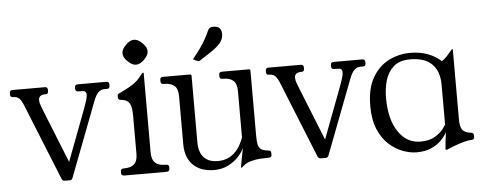

<svg xmlns="http://www.w3.org/2000/svg" viewBox="-46 -765 2237 890"><g transform="rotate(-5 1072.0 -320.0)"><path d="M455 -440Q468 -440 468 -427V-420Q468 -407 455 -407H441Q428 -407 415.5 -396Q403 -385 391 -353L260 -10Q256 0 247 0H223Q213 0 209 -10L71 -352Q58 -386 47.5 -396.5Q37 -407 20 -407H18Q5 -407 5 -420V-427Q5 -440 18 -440H169Q182 -440 182 -427V-420Q182 -407 169 -407H167Q137 -407 137 -382Q137 -370 142.5 -356.5Q148 -343 155 -324L263 -55L239 -54L341 -324Q349 -345 354 -361.5Q359 -378 359 -389Q359 -407 339 -407H322Q308 -407 308 -420V-427Q308 -440 322 -440Z M698 -33Q711 -33 711 -20V-13Q711 0 696 0H501Q486 0 486 -13V-20Q486 -33 499 -33H501Q533 -33 549 -47Q565 -61 565 -96V-269Q565 -294 562 -311Q559 -328 548 -338.5Q537 -349 513 -351Q502 -352 502 -363V-373Q502 -378 506 -380Q510 -382 515 -384Q544 -397 571.5 -414Q599 -431 621 -462Q625 -467 628 -467H629Q631 -467 631 -466V-97Q631 -62 647 -47.5Q663 -33 695 -33ZM599 -623Q619 -623 638 -603Q658 -584 658 -565Q658 -546 638 -527Q619 -507 599 -507Q581 -507 561 -527Q541 -545 541 -565Q541 -584 561 -603Q580 -623 599 -623Z M917 11Q893 11 869.5 4.5Q846 -2 827 -17.5Q808 -33 796.5 -58.5Q785 -84 785 -121V-344Q785 -379 768.5 -393Q752 -407 720 -407H718Q705 -407 705 -420V-427Q705 -440 718 -440H844Q851 -440 851 -433V-121Q851 -96 859.5 -75Q868 -54 887.5 -41.5Q907 -29 939 -29Q968 -29 991.5 -41Q1015 -53 1031.5 -75.5Q1048 -98 1059 -128V-343Q1059 -378 1043 -392.5Q1027 -407 995 -407H992Q979 -407 979 -420V-427Q979 -440 994 -440H1118Q1125 -440 1125 -433V-130Q1125 -105 1128 -90Q1131 -75 1142 -67Q1153 -59 1177 -57Q1188 -56 1188 -45V-35Q1188 -24 1175 -24Q1156 -24 1133 -22.5Q1110 -21 1088.5 -14.5Q1067 -8 1052 6Q1047 11 1045 11H1044Q1042 11 1042 10Q1042 9 1045 -7Q1048 -23 1052 -44Q1056 -65 1059 -80Q1051 -61 1032 -40Q1013 -19 984 -4Q955 11 917 11ZM864 -509Q889 -540 903 -560Q917 -580 926.5 -597.5Q936 -615 947 -639Q951 -646 957 -648.5Q963 -651 971 -651Q992 -651 1000.5 -641Q1009 -631 1009 -614Q1009 -589 991 -569.5Q973 -550 947 -533.5Q921 -517 897 -501Q895 -500 892.5 -499Q890 -498 888 -499Q884 -499 874 -504Z M1646 -440Q1659 -440 1659 -427V-420Q1659 -407 1646 -407H1632Q1619 -407 1606.5 -396Q1594 -385 1582 -353L1451 -10Q1447 0 1438 0H1414Q1404 0 1400 -10L1262 -352Q1249 -386 1238.5 -396.5Q1228 -407 1211 -407H1209Q1196 -407 1196 -420V-427Q1196 -440 1209 -440H1360Q1373 -440 1373 -427V-420Q1373 -407 1360 -407H1358Q1328 -407 1328 -382Q1328 -370 1333.5 -356.5Q1339 -343 1346 -324L1454 -55L1430 -54L1532 -324Q1540 -345 1545 -361.5Q1550 -378 1550 -389Q1550 -407 1530 -407H1513Q1499 -407 1499 -420V-427Q1499 -440 1513 -440Z M2002 -291Q2002 -353 1968.5 -387Q1935 -421 1867 -421Q1817 -421 1789.5 -396.5Q1762 -372 1751 -334Q1740 -296 1740 -253Q1740 -153 1779 -95Q1818 -37 1882 -37Q1924 -37 1950 -53Q1976 -69 1988.5 -86Q2001 -103 2002 -105ZM2068 -123Q2068 -92 2078 -76.5Q2088 -61 2120 -57Q2131 -56 2131 -45V-36Q2131 -24 2117 -24Q2104 -24 2085 -19Q2066 -14 2045 -6.5Q2024 1 2004 10Q2003 11 1998 11H1996Q1994 11 1994 8Q1994 2 1997.5 -29Q2001 -60 2006 -90H2011Q2009 -81 1999.5 -64.5Q1990 -48 1972 -30.5Q1954 -13 1926.5 -1Q1899 11 1860 11Q1830 11 1796 -1.5Q1762 -14 1732 -41Q1702 -68 1683 -112.5Q1664 -157 1664 -221Q1664 -303 1693.5 -353.5Q1723 -404 1770 -427.5Q1817 -451 1870 -451Q1956 -451 2013 -400Q2026 -408 2037 -420Q2048 -432 2055.5 -441.5Q2063 -451 2065 -451Q2068 -451 2068 -449Z"/></g></svg>

Font: Young Serif Light
Style: Regular
Weight: 300
Designer: Bastien Sozeau
Foundry: NBR — Bastien Sozeau
Version: Version 5.001